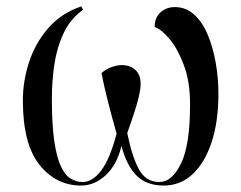

<svg xmlns="http://www.w3.org/2000/svg" viewBox="-20 -566 748 596"><path d="M232 10Q154 10 102.5 -54.5Q51 -119 51 -254Q51 -315 70.5 -374Q90 -433 130 -479Q170 -525 232 -546L238 -536Q199 -508 178 -464Q157 -420 149 -367.5Q141 -315 141 -260Q141 -179 148.5 -128Q156 -77 169 -49.5Q182 -22 199.5 -11.5Q217 -1 236 -1Q267 -1 294 -36.5Q321 -72 342 -151Q327 -204 315 -251Q303 -298 295 -339Q309 -352 327 -358Q345 -364 357 -364Q388 -364 404.5 -344.5Q421 -325 415 -287Q411 -261 398.5 -222Q386 -183 375 -153Q390 -79 411.5 -40Q433 -1 475 -1Q514 -1 542 -58.5Q570 -116 570 -242Q570 -313 550.5 -364.5Q531 -416 505.5 -446Q480 -476 460 -482Q460 -511 478 -527.5Q496 -544 523 -544Q557 -544 582.5 -521Q608 -498 624.5 -459Q641 -420 649.5 -372Q658 -324 658 -274Q658 -189 637 -125Q616 -61 578 -25.5Q540 10 488 10Q435 10 404 -21Q373 -52 357 -113Q343 -54 308 -22Q273 10 232 10Z"/></svg>

Font: Noto Serif Display Condensed
Style: Regular
Weight: 400
Width: 3
Designer: Monotype Design Team
Foundry: Monotype Imaging Inc.
Version: Version 2.009